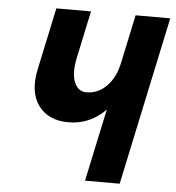

<svg xmlns="http://www.w3.org/2000/svg" viewBox="-51 -758 737 806"><g transform="rotate(5 317.0 -355.0)"><path d="M337 0 402 -305Q371 -273 331.5 -255.5Q292 -238 246 -238Q161 -238 119.5 -294.5Q78 -351 98 -447L154 -710H300L257 -508Q244 -444 259.5 -407Q275 -370 310 -370Q359 -370 395.5 -407Q432 -444 445 -508L488 -710H634L483 0Z"/></g></svg>

Font: Geist Mono Black
Style: Italic
Weight: 900
Italic angle: -12°
Monospace: yes
Designer: Basement.studio, Andrés Briganti, Mateo Zaragoza
Foundry: Basement.studio, Vercel, Andrés Briganti, Guido Ferreyra, Mateo Zaragoza
Version: Version 1.500; ttfautohint (v1.8.4.7-5d5b)